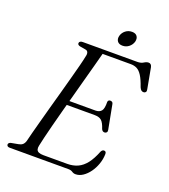

<svg xmlns="http://www.w3.org/2000/svg" viewBox="-154 -958 949 1081"><g transform="rotate(20 321.0 -418.0)"><path d="M219 -362H408Q431 -362 442.8 -376Q454.5 -390 453.5 -430.5Q454.5 -437 458.2 -440Q462 -443 467.5 -443Q475.5 -443 479.8 -439.2Q484 -435.5 485 -429L512.5 -284.5Q514.5 -274 510 -269Q505.5 -264 499 -263.5Q491.5 -263 486.8 -266.5Q482 -270 479 -276.5Q467.5 -312.5 453.2 -324.5Q439 -336.5 412.5 -336.5H211.5ZM377 0H26Q16.5 0 12.2 -4Q8 -8 8 -13.5Q8 -19 13 -23.2Q18 -27.5 26 -28.5L64 -35.5Q79.5 -38 88.8 -45.5Q98 -53 103 -69Q107 -87 116 -120.8Q125 -154.5 136.8 -198.2Q148.5 -242 162.2 -291.5Q176 -341 189.8 -391Q203.5 -441 216 -487Q228.5 -533 238 -570Q247.5 -607 252 -630Q256 -644.5 252.5 -654Q249 -663.5 238.5 -665.5L204 -671.5Q196.5 -673 192.2 -676.5Q188 -680 188 -685.5Q188 -692.5 193.8 -696.2Q199.5 -700 209 -700H535.5Q557 -700 571 -709Q585 -718 597.5 -718Q613.5 -718 618 -698.5L641 -574Q643.5 -563.5 639.5 -557.8Q635.5 -552 628 -551.5Q619 -551 613 -555.8Q607 -560.5 602 -572Q587.5 -614.5 573.2 -636.8Q559 -659 542.8 -667.2Q526.5 -675.5 505.5 -675.5H336.5Q328 -642.5 316 -598.5Q304 -554.5 290.2 -503.5Q276.5 -452.5 262 -399.2Q247.5 -346 233.8 -294.8Q220 -243.5 208.5 -198.8Q197 -154 188.8 -120Q180.5 -86 177 -67.5Q174 -54 176.8 -44.5Q179.5 -35 190 -30.2Q200.5 -25.5 218.5 -25.5H361Q396 -25.5 423.8 -38.2Q451.5 -51 473.5 -79.2Q495.5 -107.5 513.5 -153.5Q520 -167 530.5 -167Q544 -167 544 -151Q543.5 -120 533.2 -90.8Q523 -61.5 506 -38Q489 -14.5 468 -0.5Q447 13.5 424.5 13.5Q412.5 13.5 402.8 6.8Q393 0 377 0ZM425.5 -757Q404 -757 394.5 -770.2Q385 -783.5 390 -803Q395.5 -823 412 -836Q428.5 -849 450.5 -849Q472 -849 481.2 -836Q490.5 -823 485.5 -803Q480 -783.5 463.5 -770.2Q447 -757 425.5 -757Z"/></g></svg>

Font: Fraunces Light
Style: Italic
Weight: 300
Italic angle: -16°
Version: Version 1.000;[b76b70a41]